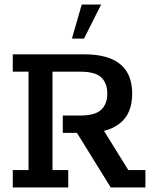

<svg xmlns="http://www.w3.org/2000/svg" viewBox="-20 -821 675 841"><path d="M36 0V-76H105V-507H36V-583H350Q454 -583 506.5 -540Q559 -497 559 -411Q559 -324 506 -281.5Q453 -239 359 -239H341L418 -276L542 -76H617V0H465L317 -239H255V-315H332Q397 -315 423.5 -340.5Q450 -366 450 -411Q450 -456 424 -481.5Q398 -507 332 -507H210V-76H279V0ZM295 -652 338 -801H423L348 -652Z"/></svg>

Font: Rokkitt SemiBold Medium
Style: Regular
Weight: 500
Version: Version 3.103